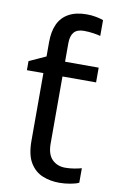

<svg xmlns="http://www.w3.org/2000/svg" viewBox="-88 -814 536 872"><g transform="rotate(10 180.5 -377.5)"><path d="M240 -765Q263 -765 283.5 -761Q304 -757 317 -752V-679Q308 -682 285.5 -685.5Q263 -689 240 -689Q209 -689 194.5 -672Q180 -655 180 -621V-536H335V-468H180V-158Q180 -109 203.5 -85.5Q227 -62 264 -62Q284 -62 305 -65.5Q326 -69 339 -73V-6Q325 1 299 5.5Q273 10 249 10Q207 10 171.5 -4.5Q136 -19 114 -55Q92 -91 92 -156V-468H16V-510L93 -545V-611Q93 -661 109 -695Q125 -729 158 -747Q191 -765 240 -765Z"/></g></svg>

Font: hexugurmukhi05
Style: Book
Weight: 400
Designer: Jelle Bosma - Monotype Design Team
Foundry: Monotype Imaging Inc.
Version: Version 2.003